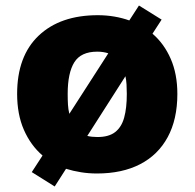

<svg xmlns="http://www.w3.org/2000/svg" viewBox="-20 -618 705 695"><path d="M622 -278Q622 -186 587 -121.5Q552 -57 487 -23.5Q422 10 331 10Q301 10 273 5.5Q245 1 219 -7L178 57L95 5L134 -55Q91 -92 66.5 -148Q42 -204 42 -278Q42 -415 120 -489Q198 -563 334 -563Q365 -563 394 -558Q423 -553 448 -544L483 -598L565 -547L532 -496Q574 -460 598 -405Q622 -350 622 -278ZM225 -278Q225 -257 226 -239.5Q227 -222 231 -206L372 -425Q363 -428 353 -429.5Q343 -431 332 -431Q273 -431 249 -392.5Q225 -354 225 -278ZM439 -278Q439 -296 438 -312.5Q437 -329 434 -342L296 -126Q304 -124 313.5 -123Q323 -122 333 -122Q374 -122 397 -140Q420 -158 429.5 -192.5Q439 -227 439 -278Z"/></svg>

Font: Noto Sans Devanagari Black
Style: Regular
Weight: 900
Version: Version 2.003